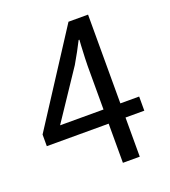

<svg xmlns="http://www.w3.org/2000/svg" viewBox="-132 -813 805 909"><g transform="rotate(-20 271.0 -358.0)"><path d="M331.1 0V-197.3H19.5V-255.9L317.4 -715.8H416V-268.6H510.7V-197.3H416V0ZM112.3 -268.6H331.1V-488.3Q331.1 -515.6 335 -589.8Q336.9 -609.4 336.9 -618.2H333Q309.6 -571.3 275.4 -512.7Z"/></g></svg>

Font: Bpmf GenYo Gothic R
Style: R
Weight: 400
Foundry: But Ko
Version: Version 1.320